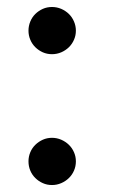

<svg xmlns="http://www.w3.org/2000/svg" viewBox="-20 -514 320 546"><path d="M195.8 -55.2Q195.8 -41 190.4 -28.8Q185.1 -16.6 175.8 -7.6Q166.5 1.5 154.1 6.8Q141.6 12.2 127.9 12.2Q113.8 12.2 101.8 6.8Q89.8 1.5 80.6 -7.6Q71.3 -16.6 66.2 -28.8Q61 -41 61 -55.2Q61 -68.8 66.2 -81.1Q71.3 -93.3 80.6 -102.3Q89.8 -111.3 101.8 -116.7Q113.8 -122.1 127.9 -122.1Q141.6 -122.1 154.1 -116.7Q166.5 -111.3 175.8 -102.3Q185.1 -93.3 190.4 -81.1Q195.8 -68.8 195.8 -55.2ZM195.8 -426.8Q195.8 -413.1 190.4 -400.9Q185.1 -388.7 175.8 -379.6Q166.5 -370.6 154.1 -365.2Q141.6 -359.9 127.9 -359.9Q113.8 -359.9 101.8 -365.2Q89.8 -370.6 80.6 -379.6Q71.3 -388.7 66.2 -400.9Q61 -413.1 61 -426.8Q61 -440.4 66.2 -452.9Q71.3 -465.3 80.6 -474.4Q89.8 -483.4 101.8 -488.8Q113.8 -494.1 127.9 -494.1Q141.6 -494.1 154.1 -488.8Q166.5 -483.4 175.8 -474.4Q185.1 -465.3 190.4 -452.9Q195.8 -440.4 195.8 -426.8Z"/></svg>

Font: BabelStone Ogham Stemless
Style: Regular
Weight: 400
Designer: Andrew West
Foundry: BabelStone
Version: Version 2.02 March 14, 2022